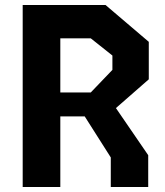

<svg xmlns="http://www.w3.org/2000/svg" viewBox="-20 -750 660 770"><path d="M129.1 -379.3H344.1L430.8 -469.8V-527.3L344.1 -596.2H129.1V-730H403.2L576.7 -582.2V-431.9L406.7 -283.1H129.1ZM71 -730H221.9V0H71ZM424.3 -118.6 287.8 -333.5H433.3L574.4 -127.6V0H424.3Z"/></svg>

Font: Monaspace Krypton Var
Style: Regular
Weight: 400
Designer: Riley Cran and the Lettermatic Team
Version: Version 1.101 (Monaspace Krypton Var)